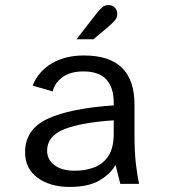

<svg xmlns="http://www.w3.org/2000/svg" viewBox="-20 -726 672 758"><path d="M255 12Q178 12 128.5 -24Q79 -60 79 -125Q79 -215 167 -256.5Q255 -298 429 -310V-321Q429 -379 400.5 -411.5Q372 -444 309 -444Q258 -444 227 -421.5Q196 -399 188 -365L109 -388Q131 -444 184 -475.5Q237 -507 311 -507Q412 -507 461.5 -458.5Q511 -410 511 -313V-191Q511 -126 516.5 -79Q522 -32 529 0H455L436 -75Q416 -39 372.5 -13.5Q329 12 255 12ZM275 -52Q319 -52 354 -66Q389 -80 409 -112Q429 -144 429 -198V-251Q297 -242 231.5 -215Q166 -188 166 -131Q166 -96 195 -74Q224 -52 275 -52ZM282 -571 362 -674Q374 -689 384 -697.5Q394 -706 408 -706Q424 -706 433.5 -696Q443 -686 443 -671Q443 -658 435.5 -648Q428 -638 406 -619L349 -571Z"/></svg>

Font: Atkinson Hyperlegible Mono ExtraLight
Style: Regular
Weight: 400
Monospace: yes
Version: Version 2.001